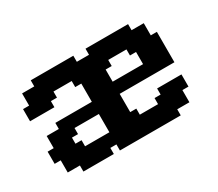

<svg xmlns="http://www.w3.org/2000/svg" viewBox="-88 -623 912 804"><g transform="rotate(-30 367.5 -220.5)"><path d="M264.7 0H235.3V-29.4H264.7ZM323.5 0H294.1V-29.4H323.5ZM235.3 0H205.9V-29.4H235.3ZM205.9 0H176.5V-29.4H205.9ZM176.5 0H147.1V-29.4H176.5ZM147.1 0H117.6V-29.4H147.1ZM117.6 -29.4H88.2V-58.8H117.6ZM147.1 -29.4H117.6V-58.8H147.1ZM147.1 -58.8H117.6V-88.2H147.1ZM88.2 -29.4H58.8V-58.8H88.2ZM88.2 -58.8H58.8V-88.2H88.2ZM117.6 -58.8H88.2V-88.2H117.6ZM147.1 -88.2H117.6V-117.6H147.1ZM176.5 -88.2H147.1V-117.6H176.5ZM117.6 -88.2H88.2V-117.6H117.6ZM88.2 -88.2H58.8V-117.6H88.2ZM58.8 -88.2H29.4V-117.6H58.8ZM58.8 -117.6H29.4V-147.1H58.8ZM58.8 -294.1H29.4V-323.5H58.8ZM58.8 -323.5H29.4V-352.9H58.8ZM88.2 -323.5H58.8V-352.9H88.2ZM88.2 -352.9H58.8V-382.4H88.2ZM88.2 -382.4H58.8V-411.8H88.2ZM117.6 -382.4H88.2V-411.8H117.6ZM147.1 -382.4H117.6V-411.8H147.1ZM176.5 -352.9H147.1V-382.4H176.5ZM176.5 -323.5H147.1V-352.9H176.5ZM147.1 -323.5H117.6V-352.9H147.1ZM147.1 -352.9H117.6V-382.4H147.1ZM117.6 -352.9H88.2V-382.4H117.6ZM117.6 -323.5H88.2V-352.9H117.6ZM117.6 -294.1H88.2V-323.5H117.6ZM147.1 -294.1H117.6V-323.5H147.1ZM147.1 -117.6H117.6V-147.1H147.1ZM117.6 -117.6H88.2V-147.1H117.6ZM88.2 -294.1H58.8V-323.5H88.2ZM88.2 -117.6H58.8V-147.1H88.2ZM176.5 -382.4H147.1V-411.8H176.5ZM176.5 -411.8H147.1V-441.2H176.5ZM147.1 -411.8H117.6V-441.2H147.1ZM205.9 -411.8H176.5V-441.2H205.9ZM235.3 -411.8H205.9V-441.2H235.3ZM264.7 -411.8H235.3V-441.2H264.7ZM294.1 -411.8H264.7V-441.2H294.1ZM323.5 -411.8H294.1V-441.2H323.5ZM323.5 -382.4H294.1V-411.8H323.5ZM323.5 -29.4H294.1V-58.8H323.5ZM294.1 -29.4H264.7V-58.8H294.1ZM294.1 -58.8H264.7V-88.2H294.1ZM294.1 -323.5H264.7V-352.9H294.1ZM294.1 -352.9H264.7V-382.4H294.1ZM264.7 -352.9H235.3V-382.4H264.7ZM235.3 -352.9H205.9V-382.4H235.3ZM205.9 -352.9H176.5V-382.4H205.9ZM205.9 -382.4H176.5V-411.8H205.9ZM235.3 -382.4H205.9V-411.8H235.3ZM264.7 -382.4H235.3V-411.8H264.7ZM294.1 -382.4H264.7V-411.8H294.1ZM323.5 -352.9H294.1V-382.4H323.5ZM323.5 -58.8H294.1V-88.2H323.5ZM264.7 -29.4H235.3V-58.8H264.7ZM235.3 -29.4H205.9V-58.8H235.3ZM205.9 -29.4H176.5V-58.8H205.9ZM176.5 -29.4H147.1V-58.8H176.5ZM176.5 -58.8H147.1V-88.2H176.5ZM205.9 -58.8H176.5V-88.2H205.9ZM235.3 -58.8H205.9V-88.2H235.3ZM264.7 -58.8H235.3V-88.2H264.7ZM88.2 -147.1H58.8V-176.5H88.2ZM117.6 -147.1H88.2V-176.5H117.6ZM147.1 -147.1H117.6V-176.5H147.1ZM88.2 -176.5H58.8V-205.9H88.2ZM117.6 -176.5H88.2V-205.9H117.6ZM147.1 -176.5H117.6V-205.9H147.1ZM176.5 -176.5H147.1V-205.9H176.5ZM205.9 -176.5H176.5V-205.9H205.9ZM235.3 -176.5H205.9V-205.9H235.3ZM264.7 -176.5H235.3V-205.9H264.7ZM294.1 -176.5H264.7V-205.9H294.1ZM294.1 -205.9H264.7V-235.3H294.1ZM264.7 -205.9H235.3V-235.3H264.7ZM235.3 -205.9H205.9V-235.3H235.3ZM205.9 -205.9H176.5V-235.3H205.9ZM176.5 -205.9H147.1V-235.3H176.5ZM147.1 -205.9H117.6V-235.3H147.1ZM352.9 -29.4H382.4V0H352.9ZM323.5 -29.4H352.9V0H323.5ZM147.1 -176.5H176.5V-147.1H147.1ZM411.8 -441.2H441.2V-411.8H411.8ZM441.2 -441.2H470.6V-411.8H441.2ZM382.4 -441.2H411.8V-411.8H382.4ZM470.6 -441.2H500V-411.8H470.6ZM500 -441.2H529.4V-411.8H500ZM529.4 -441.2H558.8V-411.8H529.4ZM558.8 -441.2H588.2V-411.8H558.8ZM588.2 -411.8H617.6V-382.4H588.2ZM558.8 -411.8H588.2V-382.4H558.8ZM558.8 -382.4H588.2V-352.9H558.8ZM617.6 -411.8H647.1V-382.4H617.6ZM617.6 -382.4H647.1V-352.9H617.6ZM588.2 -382.4H617.6V-352.9H588.2ZM558.8 -352.9H588.2V-323.5H558.8ZM529.4 -352.9H558.8V-323.5H529.4ZM588.2 -352.9H617.6V-323.5H588.2ZM617.6 -352.9H647.1V-323.5H617.6ZM647.1 -352.9H676.5V-323.5H647.1ZM647.1 -323.5H676.5V-294.1H647.1ZM647.1 -147.1H676.5V-117.6H647.1ZM647.1 -117.6H676.5V-88.2H647.1ZM617.6 -117.6H647.1V-88.2H617.6ZM617.6 -88.2H647.1V-58.8H617.6ZM617.6 -58.8H647.1V-29.4H617.6ZM588.2 -58.8H617.6V-29.4H588.2ZM558.8 -58.8H588.2V-29.4H558.8ZM529.4 -88.2H558.8V-58.8H529.4ZM529.4 -117.6H558.8V-88.2H529.4ZM558.8 -117.6H588.2V-88.2H558.8ZM558.8 -88.2H588.2V-58.8H558.8ZM588.2 -88.2H617.6V-58.8H588.2ZM588.2 -117.6H617.6V-88.2H588.2ZM588.2 -147.1H617.6V-117.6H588.2ZM558.8 -147.1H588.2V-117.6H558.8ZM558.8 -323.5H588.2V-294.1H558.8ZM588.2 -323.5H617.6V-294.1H588.2ZM617.6 -147.1H647.1V-117.6H617.6ZM617.6 -323.5H647.1V-294.1H617.6ZM529.4 -58.8H558.8V-29.4H529.4ZM529.4 -29.4H558.8V0H529.4ZM558.8 -29.4H588.2V0H558.8ZM500 -29.4H529.4V0H500ZM470.6 -29.4H500V0H470.6ZM441.2 -29.4H470.6V0H441.2ZM411.8 -29.4H441.2V0H411.8ZM382.4 -29.4H411.8V0H382.4ZM382.4 -58.8H411.8V-29.4H382.4ZM352.9 -58.8H382.4V-29.4H352.9ZM323.5 -58.8H352.9V-29.4H323.5ZM323.5 -88.2H352.9V-58.8H323.5ZM294.1 -117.6H323.5V-88.2H294.1ZM323.5 -117.6H352.9V-88.2H323.5ZM294.1 -147.1H323.5V-117.6H294.1ZM294.1 -176.5H323.5V-147.1H294.1ZM294.1 -205.9H323.5V-176.5H294.1ZM294.1 -235.3H323.5V-205.9H294.1ZM294.1 -264.7H323.5V-235.3H294.1ZM294.1 -294.1H323.5V-264.7H294.1ZM323.5 -323.5H352.9V-294.1H323.5ZM294.1 -352.9H323.5V-323.5H294.1ZM323.5 -352.9H352.9V-323.5H323.5ZM323.5 -382.4H352.9V-352.9H323.5ZM323.5 -411.8H352.9V-382.4H323.5ZM352.9 -411.8H382.4V-382.4H352.9ZM382.4 -411.8H411.8V-382.4H382.4ZM411.8 -411.8H441.2V-382.4H411.8ZM411.8 -382.4H441.2V-352.9H411.8ZM411.8 -352.9H441.2V-323.5H411.8ZM382.4 -352.9H411.8V-323.5H382.4ZM352.9 -352.9H382.4V-323.5H352.9ZM382.4 -294.1H411.8V-264.7H382.4ZM382.4 -264.7H411.8V-235.3H382.4ZM382.4 -235.3H411.8V-205.9H382.4ZM382.4 -205.9H411.8V-176.5H382.4ZM382.4 -176.5H411.8V-147.1H382.4ZM382.4 -147.1H411.8V-117.6H382.4ZM382.4 -117.6H411.8V-88.2H382.4ZM411.8 -117.6H441.2V-88.2H411.8ZM441.2 -88.2H470.6V-58.8H441.2ZM470.6 -88.2H500V-58.8H470.6ZM500 -88.2H529.4V-58.8H500ZM500 -58.8H529.4V-29.4H500ZM470.6 -58.8H500V-29.4H470.6ZM441.2 -58.8H470.6V-29.4H441.2ZM411.8 -58.8H441.2V-29.4H411.8ZM382.4 -88.2H411.8V-58.8H382.4ZM352.9 -88.2H382.4V-58.8H352.9ZM352.9 -117.6H382.4V-88.2H352.9ZM352.9 -147.1H382.4V-117.6H352.9ZM352.9 -176.5H382.4V-147.1H352.9ZM323.5 -176.5H352.9V-147.1H323.5ZM352.9 -323.5H382.4V-294.1H352.9ZM352.9 -382.4H382.4V-352.9H352.9ZM382.4 -382.4H411.8V-352.9H382.4ZM441.2 -411.8H470.6V-382.4H441.2ZM470.6 -411.8H500V-382.4H470.6ZM500 -411.8H529.4V-382.4H500ZM529.4 -411.8H558.8V-382.4H529.4ZM529.4 -382.4H558.8V-352.9H529.4ZM500 -382.4H529.4V-352.9H500ZM470.6 -382.4H500V-352.9H470.6ZM441.2 -382.4H470.6V-352.9H441.2ZM647.1 -294.1H676.5V-264.7H647.1ZM617.6 -294.1H647.1V-264.7H617.6ZM588.2 -294.1H617.6V-264.7H588.2ZM558.8 -294.1H588.2V-264.7H558.8ZM647.1 -264.7H676.5V-235.3H647.1ZM617.6 -264.7H647.1V-235.3H617.6ZM588.2 -264.7H617.6V-235.3H588.2ZM558.8 -264.7H588.2V-235.3H558.8ZM529.4 -264.7H558.8V-235.3H529.4ZM500 -264.7H529.4V-235.3H500ZM470.6 -264.7H500V-235.3H470.6ZM441.2 -264.7H470.6V-235.3H441.2ZM411.8 -264.7H441.2V-235.3H411.8ZM411.8 -235.3H441.2V-205.9H411.8ZM441.2 -235.3H470.6V-205.9H441.2ZM470.6 -235.3H500V-205.9H470.6ZM500 -235.3H529.4V-205.9H500ZM529.4 -235.3H558.8V-205.9H529.4ZM558.8 -235.3H588.2V-205.9H558.8ZM588.2 -235.3H617.6V-205.9H588.2ZM617.6 -235.3H647.1V-205.9H617.6ZM647.1 -235.3H676.5V-205.9H647.1ZM411.8 -88.2H441.2V-58.8H411.8ZM294.1 -323.5H323.5V-294.1H294.1ZM382.4 -323.5H411.8V-294.1H382.4ZM323.5 -147.1H352.9V-117.6H323.5ZM323.5 -294.1H352.9V-264.7H323.5ZM352.9 -294.1H382.4V-264.7H352.9ZM352.9 -264.7H382.4V-235.3H352.9ZM352.9 -235.3H382.4V-205.9H352.9ZM352.9 -205.9H382.4V-176.5H352.9ZM323.5 -205.9H352.9V-176.5H323.5ZM323.5 -235.3H352.9V-205.9H323.5ZM323.5 -264.7H352.9V-235.3H323.5Z"/></g></svg>

Font: Jersey 20
Style: Regular
Weight: 400
Designer: Sarah Cadigan-Fried
Version: Version 1.000; ttfautohint (v1.8.4.7-5d5b)